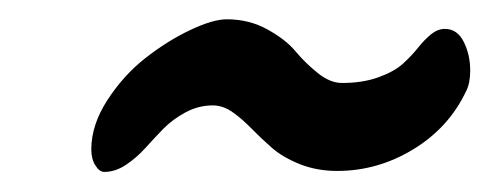

<svg xmlns="http://www.w3.org/2000/svg" viewBox="-20 -404 500 196"><path d="M329.1 -319.3Q350.1 -319.3 366 -325Q381.8 -330.6 390.9 -338.6Q399.9 -346.7 406.5 -355Q413.1 -363.3 419.9 -368.9Q426.8 -374.5 434.1 -374.5Q446.8 -374.5 453.4 -361.3Q460 -348.1 460 -332Q460 -319.3 456.1 -311.5Q438.5 -273.9 402.1 -251.7Q365.7 -229.5 324.2 -229.5Q303.7 -229.5 286.4 -236.3Q269 -243.2 257.8 -252.9Q246.6 -262.7 236.8 -272.7Q227.1 -282.7 217.3 -289.6Q207.5 -296.4 197.3 -296.4Q182.6 -296.4 169.4 -289.3Q156.2 -282.2 146.7 -272.5Q137.2 -262.7 128.2 -252.7Q119.1 -242.7 108.4 -235.6Q97.7 -228.5 86.4 -228.5Q81.5 -228.5 77.4 -235.1Q73.2 -241.7 73.2 -251.5Q73.2 -276.4 89.6 -301.8Q106 -327.1 128.4 -344.7Q150.9 -362.3 174.1 -373.3Q197.3 -384.3 211.4 -384.3Q234.4 -384.3 252.9 -374Q271.5 -363.8 281.5 -351.8Q291.5 -339.8 304.2 -329.6Q316.9 -319.3 329.1 -319.3Z"/></svg>

Font: Yellowtail
Style: Regular
Weight: 400
Designer: Astigmatic (AOETI)
Foundry: Astigmatic (AOETI)
Version: Version 1.000